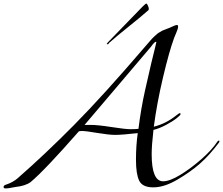

<svg xmlns="http://www.w3.org/2000/svg" viewBox="-70 -1042 1250 1076"><path d="M404 -342H438Q478 -342 555 -330Q632 -318 661 -318Q690 -318 706 -320Q720 -434 743 -536Q766 -638 778 -689Q790 -740 798 -770.5Q806 -801 806 -804.5Q806 -808 804 -808Q796 -808 776 -780ZM372 -306Q180 -87 102 -22Q73 0 16 6Q13 6 -6.5 10Q-26 14 -38 14Q-50 14 -50 6Q-50 -4 -34 -8Q4 -21 30 -44Q181 -176 345 -341.5Q509 -507 746 -784Q762 -802 772.5 -814.5Q783 -827 794 -837Q805 -847 810 -851.5Q815 -856 825.5 -862Q836 -868 839 -870Q852 -876 865.5 -880.5Q879 -885 896.5 -893.5Q914 -902 921 -902Q928 -902 928 -894V-892Q928 -881 917 -856.5Q906 -832 906 -830Q878 -754 843.5 -608Q809 -462 792 -332Q860 -349 916 -394Q934 -408 938 -408Q942 -408 942 -402.5Q942 -397 920 -379.5Q898 -362 860.5 -342Q823 -322 790 -314Q780 -227 780 -178Q780 -26 844 -26Q881 -26 939.5 -61.5Q998 -97 1057.5 -149Q1117 -201 1148 -248Q1152 -254 1156 -254Q1160 -254 1160 -251Q1160 -248 1158 -244Q1104 -172 1050.5 -125Q997 -78 923.5 -35Q850 8 789 8Q728 8 710 -29.5Q692 -67 692 -146.5Q692 -226 702 -296Q612 -286 576.5 -286Q541 -286 475 -297Q409 -308 393.5 -308Q378 -308 372 -306ZM534 -804 728 -1004Q746 -1022 750 -1022Q754 -1022 759 -1010.5Q764 -999 764 -992Q764 -985 756 -980Q715 -944 650.5 -892.5Q586 -841 542 -802Q538 -794 533 -794Q528 -794 528 -796Z"/></svg>

Font: Miama
Style: Regular
Weight: 400
Italic angle: 16.5°
Designer: Linus Romer
Foundry: Linus Romer
Version: 0.32